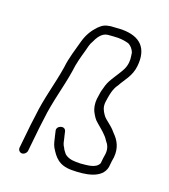

<svg xmlns="http://www.w3.org/2000/svg" viewBox="-121 -759 724 821"><g transform="rotate(20 241.0 -348.0)"><path d="M93.8 -46 105.1 -154C106.5 -166.7 108.3 -181 110.6 -197C119.1 -277.6 143.3 -354.3 155.2 -431C158.8 -465.6 168.5 -500 177.1 -530C181.4 -545.5 184.9 -565 192.4 -576C202 -597.9 217.5 -624.8 243.8 -628C255.9 -629 255.9 -629 268 -630C275.4 -630.7 282.6 -631 289.6 -631C309 -631 325.5 -628.1 339.4 -624C352.5 -617.1 361.5 -606.2 367.1 -592C368.2 -584 368.2 -584 369.4 -576C370.8 -566.5 371.6 -559 370.4 -548C367.6 -520.7 355.8 -505.6 345.2 -488C330.6 -463.9 312.1 -441.1 305 -410C302.2 -398.7 299.1 -392.3 297.5 -377C296.1 -369.7 295 -362.3 294.2 -355C292 -334 296 -313.5 302.4 -300C310.9 -284.1 319.4 -268.9 334 -258C354.7 -239.9 377.8 -223.3 392 -200C403.2 -187.5 411.9 -170.6 409.3 -146C407.7 -137.3 406.7 -130.7 406.2 -126L403.7 -102C392 -75.2 353.8 -74.1 322.4 -71H300.4C278.8 -71 258.5 -77.6 248.3 -89L237.8 -103C235.1 -109 232.3 -114 229.4 -118C223.2 -130.5 222.9 -142 217.8 -160L213.7 -178C206.9 -203 167.9 -187.9 175.3 -165L179.4 -147C184.4 -126.9 187 -110.3 195.1 -96C216.2 -61.4 237.4 -32 296.4 -32C358 -32 431.7 -42.5 442.4 -99L445.2 -126C445.6 -130 446.6 -136 448.1 -144C452.8 -189 434.5 -219.2 412.3 -241C406 -248 406 -248 398.8 -256C393.4 -261.3 387.3 -266.7 380.5 -272C369.8 -281.6 355.9 -290 348.7 -302C339.1 -316.2 330.7 -330.6 333.2 -355C333.9 -361.7 335 -368.7 336.4 -376C337 -381.3 337.8 -385.7 338.8 -389C340.5 -396 340.5 -396 342.2 -403C345.9 -416.5 351.4 -429.1 359 -439C376.9 -472.5 404.2 -498.3 409.2 -546C417.9 -628.7 377.6 -670 294.2 -670C278.8 -670 256.5 -667 243.9 -667C219.4 -663.6 208.9 -658.1 192.3 -642C171.4 -620.1 156.7 -596.7 147.1 -564C136.4 -522.6 121.4 -480.4 116.4 -433C104.1 -354.9 80.4 -280.6 71.8 -198C69.3 -181.3 67.5 -166.7 66.1 -154L54.8 -46C53.7 -35.7 62.1 -26 72.2 -26C82.4 -26 92.7 -35.7 93.8 -46Z"/></g></svg>

Font: Just Breathe
Style: Obl2
Weight: 400
Foundry: Cannot Into Space Fonts
Version: Version 0.72